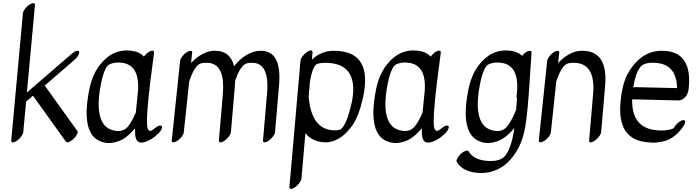

<svg xmlns="http://www.w3.org/2000/svg" viewBox="-20 -862 4400 1214"><path d="M184 -841Q202 -846 201 -830L150 -277L436 -524Q451 -537 464 -540.5Q477 -544 480 -535.5Q483 -527 474.5 -511.5Q466 -496 450 -483L263 -321L469 -34Q474 -27 467 -12.5Q460 2 445 16Q430 30 416 35.5Q402 41 397 34L189 -256Q189 -256 188 -257L145 -219L127 -26Q126 -15 114 1.5Q102 18 89 26.5Q76 35 68 37Q50 42 51 26L125 -778Q126 -790 138 -806Q150 -822 163 -830.5Q176 -839 184 -841Z M907 32Q852 54 839 12Q833 -5 834 -51Q782 12 729 31Q676 50 630 37Q487 -3 544 -293Q563 -389 611 -451Q693 -557 812 -541Q862 -535 890 -504Q913 -535 938 -541Q946 -543 950.5 -539.5Q955 -536 954 -528Q896 -105 913 -52Q921 -28 939 -37Q947 -41 962 -53.5Q977 -66 989.5 -68Q1002 -70 1004 -60.5Q1006 -51 995.5 -35Q985 -19 960 1Q935 21 907 32ZM839 -151Q846 -231 849 -253Q875 -449 752 -465Q722 -469 700 -464Q670 -458 659 -445Q634 -413 618 -331Q602 -249 604 -186Q610 -62 692 -39Q755 -21 789 -62Q814 -92 839 -151Z M1179 -540Q1197 -544 1195 -529L1188 -463Q1216 -495 1256 -518Q1296 -541 1338 -541Q1436 -542 1460 -443Q1495 -489 1540 -515Q1585 -541 1627 -541Q1768 -543 1743 -306L1719 -26Q1718 -15 1706 1Q1694 17 1681 26Q1668 35 1660 37Q1642 42 1643 26L1667 -254Q1690 -466 1573 -465Q1544 -465 1530 -457Q1496 -437 1467 -352Q1466 -330 1464 -306L1440 -26Q1439 -15 1427 1Q1415 17 1402 26Q1389 35 1381 37Q1363 42 1364 26L1388 -254Q1390 -277 1390 -289Q1390 -301 1391 -305Q1394 -467 1284 -465Q1255 -465 1241 -457Q1206 -437 1176 -347Q1176 -346 1176 -344L1142 -25Q1141 -13 1129 2.5Q1117 18 1104 26.5Q1091 35 1082 37Q1064 41 1066 25L1119 -478Q1120 -489 1132 -505Q1144 -521 1157 -529.5Q1170 -538 1179 -540Z M1939 -542Q1957 -547 1956 -531L1952 -485Q2012 -542 2094 -541Q2342 -539 2274 -239Q2248 -125 2207 -68Q2166 -11 2123 13.5Q2080 38 2042 38Q1957 38 1911 -20Q1911 -20 1886 268Q1885 279 1873 295Q1861 311 1848 320Q1835 329 1827 331Q1809 336 1810 320L1880 -479Q1881 -491 1893 -506.5Q1905 -522 1918 -531Q1931 -540 1939 -542ZM1932 -252Q1932 -251 1932 -249Q1949 -38 2098 -38Q2130 -38 2140 -49Q2175 -85 2202.5 -207.5Q2230 -330 2190 -397Q2150 -464 2038 -465Q1985 -465 1972.5 -448Q1960 -431 1949.5 -392.5Q1939 -354 1938 -326.5Q1937 -299 1935 -294Z M2720 32Q2665 54 2652 12Q2646 -5 2647 -51Q2595 12 2542 31Q2489 50 2443 37Q2300 -3 2357 -293Q2376 -389 2424 -451Q2506 -557 2625 -541Q2675 -535 2703 -504Q2726 -535 2751 -541Q2759 -543 2763.5 -539.5Q2768 -536 2767 -528Q2709 -105 2726 -52Q2734 -28 2752 -37Q2760 -41 2775 -53.5Q2790 -66 2802.5 -68Q2815 -70 2817 -60.5Q2819 -51 2808.5 -35Q2798 -19 2773 1Q2748 21 2720 32ZM2652 -151Q2659 -231 2662 -253Q2688 -449 2565 -465Q2535 -469 2513 -464Q2483 -458 2472 -445Q2447 -413 2431 -331Q2415 -249 2417 -186Q2423 -62 2505 -39Q2568 -21 2602 -62Q2627 -92 2652 -151Z M3282 -509Q3302 -534 3317 -538Q3342 -545 3341 -530Q3321 -205 3311 -135Q3303 -52 3285 8Q3267 68 3226.5 123.5Q3186 179 3132 206Q3078 233 3023 232Q2910 231 2868 162Q2864 155 2871.5 139.5Q2879 124 2894 110.5Q2909 97 2923 92Q2937 87 2942 94Q2978 155 3079 156Q3151 157 3178 118Q3216 65 3232 -53Q3180 11 3126.5 30.5Q3073 50 3027 37Q2884 -3 2941 -293Q2960 -389 3008 -451Q3090 -557 3209 -541Q3254 -535 3282 -509ZM3243 -165Q3250 -242 3249 -242Q3245 -245 3246 -253Q3272 -449 3149 -465Q3119 -469 3097 -464Q3066 -458 3056 -445Q3031 -413 3015 -331Q2999 -249 3001 -186Q3007 -62 3089 -39Q3152 -21 3186 -62Q3212 -93 3238 -155Q3240 -160 3243 -165Z M3500 -540Q3518 -544 3516 -529L3509 -463Q3537 -495 3577 -518Q3617 -541 3659 -541Q3830 -543 3805 -306L3781 -26Q3780 -15 3768 1Q3756 17 3743 26Q3730 35 3722 37Q3704 42 3705 26L3729 -254Q3752 -466 3605 -465Q3576 -465 3562 -457Q3527 -437 3497 -347Q3497 -346 3497 -344L3463 -25Q3462 -13 3450 2.5Q3438 18 3425 26.5Q3412 35 3403 37Q3385 41 3387 25L3440 -478Q3441 -489 3453 -505Q3465 -521 3478 -529.5Q3491 -538 3500 -540Z M3977 -234Q3973 -49 4138 -38Q4173 -35 4201 -40Q4237 -46 4241 -54Q4249 -69 4264.5 -83Q4280 -97 4293 -101.5Q4306 -106 4311 -98Q4318 -85 4292 -51Q4266 -17 4238.5 2.5Q4211 22 4185 29Q4127 45 4080 38Q3883 25 3903 -211Q3909 -284 3925 -337.5Q3941 -391 3976 -438Q4056 -546 4175 -541Q4364 -534 4333 -290Q4324 -250 4293 -233Q4281 -226 4267 -227ZM3984 -309Q3991 -311 3995 -311L4261 -305Q4258 -460 4118 -465Q4050 -468 4027 -436Q3997 -396 3984 -309Z"/></svg>

Font: Kavivanar
Style: Regular
Weight: 400
Designer: Tharique Azeez
Foundry: Tharique Azeez
Version: Version 1.88